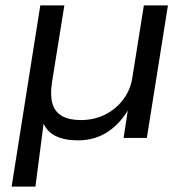

<svg xmlns="http://www.w3.org/2000/svg" viewBox="-20 -510 694 710"><path d="M23 180 129 -490H218L172 -204Q165 -157 174 -126.5Q183 -96 209.5 -81Q236 -66 279 -66Q329 -66 370 -87Q411 -108 437.5 -144.5Q464 -181 470 -227L512 -490H601L523 0H437L454 -111H458Q428 -56 380 -23.5Q332 9 268 9Q218 9 185 -7.5Q152 -24 139 -58L142 -59L111 180Z"/></svg>

Font: Nunito Sans 10pt SemiExpanded
Style: Italic
Weight: 400
Width: 6
Italic angle: -9°
Designer: Vernon Adams
Foundry: Vernon Adams
Version: Version 3.101;gftools[0.9.27]